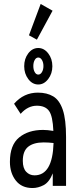

<svg xmlns="http://www.w3.org/2000/svg" viewBox="-20 -937 390 968"><path d="M144 11Q89 11 59.5 -27Q30 -65 30 -121Q30 -206 76.5 -244Q123 -282 197 -282Q219 -282 249 -277Q246 -352 227 -378Q208 -404 166 -404Q120 -404 84 -363L51 -414Q100 -470 171 -470Q217 -470 248.5 -451Q280 -432 296.5 -383.5Q313 -335 313 -246V0H246V-63Q228 -18 200 -3.5Q172 11 144 11ZM95 -126Q95 -89 112 -71Q129 -53 154 -53Q245 -53 250 -216Q223 -219 200 -219Q150 -219 122.5 -197.5Q95 -176 95 -126ZM173 -511Q143 -511 122.5 -538.5Q102 -566 102 -603Q102 -641 122.5 -668Q143 -695 173 -695Q202 -695 223 -668Q244 -641 244 -603Q244 -566 223 -538.5Q202 -511 173 -511ZM173 -561Q184 -561 191.5 -573.5Q199 -586 199 -604Q199 -622 191.5 -634.5Q184 -647 173 -647Q162 -647 155 -634.5Q148 -622 148 -604Q148 -586 155 -573.5Q162 -561 173 -561ZM166 -737 126 -759 185 -917 245 -883Z"/></svg>

Font: Inconsolata ExtraCondensed Medium
Style: Regular
Weight: 500
Width: 2
Monospace: yes
Designer: Raph Levien, Cyreal, Brenton Simpson
Foundry: Raph Levien, Cyreal, Google
Version: Version 3.001; ttfautohint (v1.8.2.53-6de2)